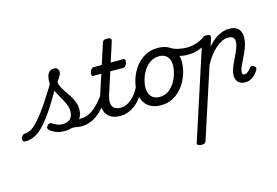

<svg xmlns="http://www.w3.org/2000/svg" viewBox="-318 -1040 2653 1836"><g transform="rotate(-15 1008.0 -122.5)"><path d="M-148 17Q-167 17 -173 5.5Q-179 -6 -175.5 -20.5Q-172 -35 -159.5 -46.5Q-147 -58 -128 -58Q-98 -58 -64 -80.5Q-30 -103 13 -153.5Q56 -204 112.5 -287.5Q169 -371 243 -494L292 -468Q218 -332 158 -239Q98 -146 47.5 -89.5Q-3 -33 -50 -8Q-97 17 -148 17ZM238 19Q188 19 150.5 3Q113 -13 94 -32Q84 -42 83.5 -52.5Q83 -63 97 -78Q108 -90 118.5 -90.5Q129 -91 143 -82Q157 -72 182 -61Q207 -50 237 -50Q289 -50 314.5 -77Q340 -104 340 -152Q340 -177 331 -204Q322 -231 307.5 -258.5Q293 -286 277.5 -313Q262 -340 247.5 -367.5Q233 -395 224.5 -420Q216 -445 216 -468Q216 -527 235 -556.5Q254 -586 293 -586Q316 -586 327 -572.5Q338 -559 338 -541Q338 -523 327 -503.5Q316 -484 293 -454Q293 -433 302.5 -411Q312 -389 327 -365.5Q342 -342 359.5 -317.5Q377 -293 392 -266.5Q407 -240 417 -211.5Q427 -183 427 -152Q427 -70 374.5 -25.5Q322 19 238 19ZM407 17Q388 17 367 13Q346 9 320 8Q294 7 260 13L292 -17Q321 -29 347 -38.5Q373 -48 395 -53Q417 -58 430 -58Q439 -58 441.5 -46.5Q444 -35 440.5 -20.5Q437 -6 428 5.5Q419 17 407 17Z M406 17Q392 17 385.5 5.5Q379 -6 381.5 -20.5Q384 -35 396 -46.5Q408 -58 429 -58Q460 -58 491 -71Q522 -84 554 -110Q586 -136 619 -175.5Q652 -215 686 -268Q695 -282 706.5 -281Q718 -280 725 -270.5Q732 -261 727 -249Q692 -181 654.5 -131Q617 -81 576.5 -48Q536 -15 493.5 1Q451 17 406 17Z M790 17Q741 17 706.5 0Q672 -17 654 -48Q636 -79 635 -121.5Q634 -164 651 -215L718 -420H639Q628 -420 624 -430Q620 -440 625 -460Q631 -480 641 -490Q651 -500 661 -500H744L808 -698Q814 -718 823.5 -724Q833 -730 853 -730Q884 -730 892.5 -720.5Q901 -711 894 -691L832 -500H958Q969 -500 973.5 -490.5Q978 -481 972 -460Q967 -441 957 -430.5Q947 -420 936 -420H807L737 -205Q725 -169 725 -141Q725 -113 735.5 -94.5Q746 -76 766 -67Q786 -58 814 -58Q828 -58 833.5 -46.5Q839 -35 837 -20.5Q835 -6 823 5.5Q811 17 790 17Z M793 17Q779 17 772.5 5.5Q766 -6 768.5 -20.5Q771 -35 783 -46.5Q795 -58 816 -58Q842 -58 868.5 -69Q895 -80 921 -101.5Q947 -123 969 -153Q991 -183 1008 -220Q1013 -235 1025.5 -234.5Q1038 -234 1047.5 -224.5Q1057 -215 1053 -201Q1035 -150 1007 -109.5Q979 -69 945 -41Q911 -13 872 2Q833 17 793 17Z M1192 19Q1130 19 1087 -6Q1044 -31 1022.5 -75.5Q1001 -120 1001 -176Q1001 -229 1020 -288.5Q1039 -348 1076.5 -400.5Q1114 -453 1170.5 -486Q1227 -519 1302 -519Q1364 -519 1406.5 -495.5Q1449 -472 1470.5 -429.5Q1492 -387 1492 -331Q1492 -291 1480.5 -243.5Q1469 -196 1445.5 -149.5Q1422 -103 1386 -65Q1350 -27 1301.5 -4Q1253 19 1192 19ZM1202 -61Q1251 -61 1288 -87Q1325 -113 1350 -153.5Q1375 -194 1388 -238.5Q1401 -283 1401 -321Q1401 -360 1388 -386Q1375 -412 1351 -425.5Q1327 -439 1294 -439Q1244 -439 1206 -413.5Q1168 -388 1142.5 -348Q1117 -308 1104 -264Q1091 -220 1091 -183Q1091 -144 1104.5 -116.5Q1118 -89 1143 -75Q1168 -61 1202 -61Z M1564 -381Q1522 -381 1478 -393Q1434 -405 1388 -435Q1375 -442 1373.5 -454Q1372 -466 1377.5 -477Q1383 -488 1392 -493.5Q1401 -499 1409 -494Q1445 -470 1487.5 -460Q1530 -450 1576 -450Q1605 -450 1636.5 -456.5Q1668 -463 1698 -476Q1728 -489 1750 -506Q1760 -513 1769 -509Q1778 -505 1783 -495Q1788 -485 1787.5 -473.5Q1787 -462 1779 -455Q1739 -426 1701 -409.5Q1663 -393 1628.5 -387Q1594 -381 1564 -381Z M1467 485Q1451 485 1437 478Q1423 471 1429 452L1733 -483Q1740 -503 1749.5 -509Q1759 -515 1778 -515Q1809 -515 1817.5 -505.5Q1826 -496 1819 -476L1794 -399Q1826 -438 1861 -464.5Q1896 -491 1933.5 -505Q1971 -519 2008 -519Q2049 -519 2075.5 -505.5Q2102 -492 2114.5 -466.5Q2127 -441 2127 -405Q2127 -368 2116 -331Q2105 -294 2089 -259Q2073 -224 2056.5 -191.5Q2040 -159 2029 -132Q2018 -105 2018 -84Q2018 -72 2023.5 -65.5Q2029 -59 2041 -59Q2051 -59 2061 -64.5Q2071 -70 2082.5 -81Q2094 -92 2104 -107Q2110 -116 2120 -119Q2130 -122 2146 -112Q2162 -102 2163 -91.5Q2164 -81 2158 -70Q2148 -53 2129.5 -32.5Q2111 -12 2085 2Q2059 16 2026 16Q1985 16 1960 -8.5Q1935 -33 1935 -76Q1935 -102 1945.5 -134Q1956 -166 1972 -199.5Q1988 -233 2004 -267Q2020 -301 2030.5 -332Q2041 -363 2041 -388Q2041 -413 2025 -426.5Q2009 -440 1977 -440Q1947 -440 1915.5 -425Q1884 -410 1852.5 -382.5Q1821 -355 1792 -317Q1763 -279 1739 -232L1514 459Q1510 472 1500 478.5Q1490 485 1467 485Z"/></g></svg>

Font: Playwrite NO
Style: Regular
Weight: 400
Designer: Veronika Burian, José Scaglione
Foundry: TypeTogether
Version: Version 1.002